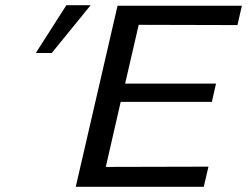

<svg xmlns="http://www.w3.org/2000/svg" viewBox="-20 -715 946 735"><path d="M117 -512 234 -695H327L178 -512ZM270 0 430 -693H906L889 -619L511 -620L459 -395H807L791 -325H442L385 -76L778 -77L760 0Z"/></svg>

Font: Coval
Style: Book Italic
Weight: 350
Foundry: Context Ltd
Version: Version 001.000